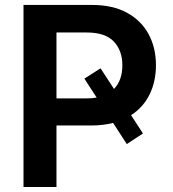

<svg xmlns="http://www.w3.org/2000/svg" viewBox="-20 -747 693 767"><path d="M205.6 0H73.9V-727.3H346.6Q430.4 -727.3 487.4 -696Q544.4 -664.8 573.7 -610.4Q603 -556.1 603 -486.5Q603 -421.9 577.8 -370.2Q552.6 -318.5 503.6 -286.9L551.1 -213.8L486.5 -171.5L431.8 -256Q391.7 -245.7 344.8 -245.7H205.6ZM327.1 -354Q348 -354 366.1 -357.2L317.1 -432.9L381.7 -474.1L435.4 -391.7Q468.8 -426.1 468.8 -486.5Q468.8 -544.7 434.7 -581Q400.6 -617.2 326.3 -617.2H205.6V-354Z"/></svg>

Font: Linik Sans SemiBold
Style: Regular
Weight: 600
Designer: Rasmus Andersson (font), Cristiano Sobral (main changes)
Foundry: rsms
Version: Version 3.018;June 1, 2022;FontCreator 14.0.0.2814 64-bit; t